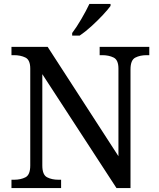

<svg xmlns="http://www.w3.org/2000/svg" viewBox="-20 -951 803 971"><path d="M38 0V-42H51Q85 -42 109 -54.5Q133 -67 133 -114V-604Q133 -648 108.5 -660Q84 -672 51 -672H38V-714H221L579 -161V-604Q579 -648 554.5 -660Q530 -672 497 -672H484V-714H735V-672H722Q688 -672 664 -659.5Q640 -647 640 -600V0H569L194 -576V-114Q194 -67 218 -54.5Q242 -42 276 -42H289V0ZM345 -784Q367 -813 391.5 -855Q416 -897 432 -931H539V-921Q527 -904 500 -875Q473 -846 441.5 -817.5Q410 -789 383 -771H345Z"/></svg>

Font: Noto Serif Oriya
Style: Regular
Weight: 400
Designer: David Williams
Foundry: Google LLC, David Williams
Version: Version 1.051; ttfautohint (v1.8.4.7-5d5b)